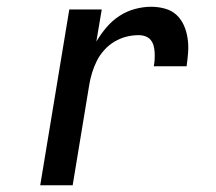

<svg xmlns="http://www.w3.org/2000/svg" viewBox="-20 -548 640 568"><path d="M99 0 185 -520H281L265 -425Q278 -447 295 -467Q312 -487 333.5 -501Q355 -515 379.5 -521.5Q404 -528 427 -528Q448 -528 468 -522.5Q488 -517 502 -504Q516 -491 524 -473Q532 -455 535 -434.5Q538 -414 536.5 -393.5Q535 -373 532 -352H435Q437 -362 437.5 -372.5Q438 -383 437.5 -393Q437 -403 434.5 -412.5Q432 -422 426 -429.5Q420 -437 410.5 -440.5Q401 -444 390 -444Q372 -444 354 -439.5Q336 -435 319 -425Q302 -415 288.5 -400Q275 -385 266.5 -368Q258 -351 252.5 -333Q247 -315 244 -297L195 0Z"/></svg>

Font: Iosevka Custom Medium
Style: Italic
Weight: 500
Italic angle: -9°
Designer: Belleve Invis
Foundry: Belleve Invis
Version: Version 27.0.1